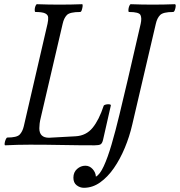

<svg xmlns="http://www.w3.org/2000/svg" viewBox="-20 -688 856 913"><path d="M5 3Q1 3 2 -6Q3 -15 7 -24.5Q11 -34 15 -34Q60 -34 73.5 -48Q87 -62 93 -87L206 -575Q210 -593 209 -605.5Q208 -618 194.5 -624.5Q181 -631 149 -631Q145 -631 145 -640.5Q145 -650 148.5 -659Q152 -668 156 -668Q183 -667 210 -666.5Q237 -666 263 -666Q290 -666 317 -666.5Q344 -667 370 -668Q374 -668 373 -659Q372 -650 369 -640.5Q366 -631 361 -631Q312 -631 298 -616.5Q284 -602 278 -575L174 -129Q170 -113 168.5 -100.5Q167 -88 167 -78Q167 -33 213 -33L340 -40Q390 -43 420.5 -80.5Q451 -118 473 -185Q475 -189 483.5 -191Q492 -193 500 -192Q508 -191 507 -186L470 -23Q466 -6 458 -1.5Q450 3 430 3Q354 3 276.5 1.5Q199 0 122 0Q61 0 5 3ZM379 205Q360 205 344.5 193Q329 181 329 157Q329 131 346.5 115.5Q364 100 386 100Q406 100 420.5 116Q435 132 436 152Q455 142 473.5 102Q492 62 510.5 -1Q529 -64 548 -143Q567 -222 588 -311L649 -575Q655 -602 648 -616.5Q641 -631 594 -631Q590 -631 590.5 -640.5Q591 -650 594.5 -659Q598 -668 602 -668Q628 -667 654.5 -666.5Q681 -666 706 -666Q732 -666 758.5 -666.5Q785 -667 811 -668Q816 -668 815.5 -659Q815 -650 811.5 -640.5Q808 -631 803 -631Q756 -631 741.5 -616.5Q727 -602 721 -575L609 -96Q596 -39 573.5 15Q551 69 521.5 111.5Q492 154 456 179.5Q420 205 379 205Z"/></svg>

Font: Junicode Two Beta Condensed
Style: Italic
Weight: 400
Width: 3
Italic angle: -9°
Version: Version 1.053; ttfautohint (v1.8.4)